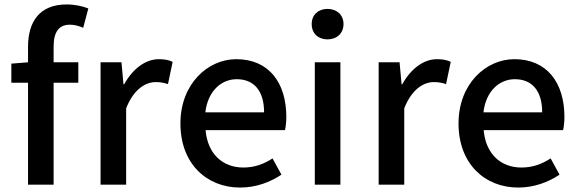

<svg xmlns="http://www.w3.org/2000/svg" viewBox="-20 -830 2598 863"><path d="M106 0H221V-458H332V-550H221V-620C221 -687 245 -719 294 -719C313 -719 334 -714 354 -705L377 -792C352 -802 317 -810 280 -810C157 -810 106 -732 106 -619V-550L31 -544V-458H106Z M432 0H547V-343C581 -430 635 -461 680 -461C702 -461 716 -458 735 -452L756 -552C739 -560 721 -564 694 -564C635 -564 577 -522 538 -451H535L526 -550H432Z M1059 13C1131 13 1194 -11 1245 -45L1205 -118C1165 -92 1123 -77 1074 -77C979 -77 913 -140 904 -245H1261C1264 -259 1267 -281 1267 -304C1267 -459 1188 -564 1042 -564C914 -564 791 -453 791 -275C791 -93 910 13 1059 13ZM903 -325C914 -421 975 -474 1044 -474C1124 -474 1167 -419 1167 -325Z M1395 0H1510V-550H1395ZM1452 -653C1494 -653 1524 -680 1524 -722C1524 -763 1494 -790 1452 -790C1410 -790 1381 -763 1381 -722C1381 -680 1410 -653 1452 -653Z M1682 0H1797V-343C1831 -430 1885 -461 1930 -461C1952 -461 1966 -458 1985 -452L2006 -552C1989 -560 1971 -564 1944 -564C1885 -564 1827 -522 1788 -451H1785L1776 -550H1682Z M2309 13C2381 13 2444 -11 2495 -45L2455 -118C2415 -92 2373 -77 2324 -77C2229 -77 2163 -140 2154 -245H2511C2514 -259 2517 -281 2517 -304C2517 -459 2438 -564 2292 -564C2164 -564 2041 -453 2041 -275C2041 -93 2160 13 2309 13ZM2153 -325C2164 -421 2225 -474 2294 -474C2374 -474 2417 -419 2417 -325Z"/></svg>

Font: Noto Sans HK Medium
Style: Regular
Weight: 500
Designer: Ryoko NISHIZUKA 西塚涼子 (kana, bopomofo & ideographs); Paul D. Hunt (Latin, Greek & Cyrillic); Sandoll Communications 산돌커뮤니
Foundry: Adobe
Version: Version 2.002;hotconv 1.0.116;makeotfexe 2.5.65601